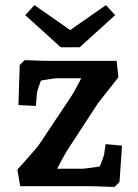

<svg xmlns="http://www.w3.org/2000/svg" viewBox="-20 -734 545 757"><path d="M431.9 3Q424.6 3 411.6 2.5Q398.5 2 383.5 1.5Q368.4 1 354.5 0.5Q340.6 0 331.4 0H59.6L48.5 -65.3Q64.6 -83 83 -103.8Q101.5 -124.5 116.7 -142.3Q131.9 -160 136.9 -168L259.6 -352Q267.3 -363.3 278.5 -384Q289.6 -404.6 301.9 -428.4Q314.1 -452.1 324.5 -471.5L351.6 -425.3H203.1Q196.4 -425.3 176.8 -422.2Q157.2 -419.1 133.7 -415.2Q110.2 -411.3 91.4 -408L159.6 -465.9Q153.9 -449.3 146 -428.8Q138.2 -408.4 132.3 -391Q126.5 -373.7 125.5 -366.1L121.5 -316.4L52.7 -319.7L57.7 -477.4L77.6 -497Q101 -496 127.9 -495Q154.7 -494 170.7 -494H439.9L446.9 -429.4L366.3 -327L245.5 -142Q238.4 -130.7 227 -109.9Q215.6 -89.1 203.8 -66Q192 -42.9 181.6 -22.5L154.2 -68.7H304.7Q311.4 -68.7 332.1 -71.7Q352.9 -74.6 378.3 -78.5Q403.6 -82.5 423.1 -85.4L352.9 -29.1Q359.9 -44.4 368 -64.2Q376.2 -84.1 382.5 -100.8Q388.8 -117.5 390.2 -123.5L396.5 -165.7L461.1 -159.7L451.2 -16.6ZM115.8 -713.7 293.1 -590.1 268.8 -547.7H219.5L79.5 -674.3ZM397.6 -713.7 434 -674.3 294.3 -547.7H244.6L220.4 -590.1Z"/></svg>

Font: Andada Pro
Style: Regular
Weight: 400
Designer: Carolina Giovagnoli
Foundry: Huerta Tipografica
Version: Version 3.003